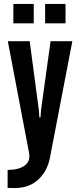

<svg xmlns="http://www.w3.org/2000/svg" viewBox="-20 -755 390 970"><path d="M54.5 195Q126.5 195 172.8 152.8Q219 110.5 232.5 41L345.5 -547H235.5L187.5 -200.5L184.5 -161.5H179L176 -200.5L130 -547H19.5L126.5 16Q135 59 105.8 80.5Q76.5 102 30.5 103Q22 103.5 22.5 103.2Q23 103 18.5 104V194.5Q33.5 195 43.8 195Q54 195 54.5 195ZM208 -637H311V-735H208ZM47.5 -637H150.5V-735H47.5Z"/></svg>

Font: League Gothic SemiExpanded
Style: Regular
Weight: 400
Width: 6
Designer: The League of Moveable Type
Version: Version 1.600; ttfautohint (v1.8.3)